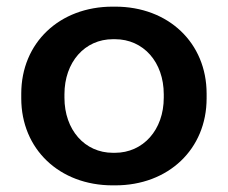

<svg xmlns="http://www.w3.org/2000/svg" viewBox="-20 -549 686 578"><path d="M319 9H327C487 9 602 -100 602 -253V-267C602 -420 487 -529 327 -529H319C159 -529 44 -420 44 -267V-253C44 -100 159 9 319 9ZM320 -89C235 -89 174 -158 174 -255V-265C174 -362 235 -431 320 -431H326C412 -431 473 -362 473 -265V-255C473 -158 411 -89 326 -89Z"/></svg>

Font: Fixel Display SemiBold
Style: Regular
Weight: 600
Designer: AlfaBravo + MacPaw
Foundry: Kyrylo Tkachov, Marchela Mozhyna, Serhii Makarenko, Maria Weinstein, Zakhar Kryvoshyya
Version: Version 1.211